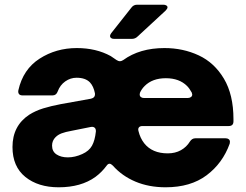

<svg xmlns="http://www.w3.org/2000/svg" viewBox="-20 -783 1043 815"><path d="M33 -159Q33 -249 104 -296Q131 -313 163.5 -323Q196 -333 238 -341L366 -364Q375 -366 379.5 -371.5Q384 -377 383 -387Q377 -417 362 -433Q343 -453 305 -453Q279 -453 257 -437.5Q235 -422 225 -395Q219 -378 203 -378H76Q65 -378 60.5 -384Q56 -390 58 -400Q78 -489 148 -534Q218 -579 306 -579Q388 -579 450 -545L475 -528Q483 -523 489 -523Q495 -523 503 -528Q573 -579 678 -579Q757 -579 823.5 -548Q890 -517 930.5 -449Q971 -381 971 -277V-268Q971 -248 951 -248H585Q574 -248 569.5 -242Q565 -236 568 -226Q575 -197 592 -175Q626 -132 692 -132Q724 -132 748 -145.5Q772 -159 786 -182Q795 -196 809 -196H938Q946 -196 951 -192Q956 -188 956 -181Q956 -176 955 -173Q925 -90 857 -39Q789 12 683 12Q612 12 555 -12Q498 -36 459 -80Q451 -88 445 -88Q438 -88 432 -79Q412 -52 385 -32Q324 12 229 12Q142 12 87.5 -32Q33 -76 33 -159ZM777 -367Q785 -367 790.5 -371Q796 -375 796 -382L794 -390Q784 -408 774 -418Q741 -451 684 -451Q627 -451 594 -418Q581 -405 574 -389Q573 -386 573 -382Q573 -375 578 -371Q583 -367 591 -367ZM329 -129Q358 -142 370.5 -164.5Q383 -187 387 -225V-227Q387 -237 381 -241.5Q375 -246 365 -244L285 -228Q257 -223 241.5 -217Q226 -211 216 -201Q201 -186 201 -165Q201 -140 220 -127.5Q239 -115 268 -115Q298 -115 329 -129ZM464 -618Q456 -618 451.5 -621.5Q447 -625 447 -630Q447 -635 452 -642L538 -751Q547 -763 562 -763H673Q681 -763 686 -760Q691 -757 691 -752Q691 -746 683 -738L564 -628Q554 -618 540 -618Z"/></svg>

Font: Open Sauce Two Black
Style: Regular
Weight: 900
Designer: Alfredo Marco Pradil
Foundry: Creative Sauce Fz LLC
Version: Version 1.477